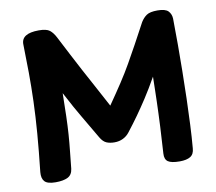

<svg xmlns="http://www.w3.org/2000/svg" viewBox="-84 -870 1107 983"><g transform="rotate(-10 469.0 -378.0)"><path d="M219 -44Q215 -13 192 -1.5Q169 10 129 10Q87 10 72 -6Q57 -22 60 -55Q72 -163 79 -251.5Q86 -340 88.5 -417Q91 -494 90.5 -566Q90 -638 88 -713Q87 -742 109.5 -756.5Q132 -771 178 -771Q218 -771 234.5 -758Q251 -745 264 -720Q292 -666 315 -621.5Q338 -577 361 -534Q384 -491 411 -441.5Q438 -392 472 -328Q513 -387 543.5 -433.5Q574 -480 598.5 -523Q623 -566 649 -613.5Q675 -661 707 -721Q720 -742 737.5 -754Q755 -766 794 -766Q835 -766 850 -750.5Q865 -735 866 -711Q867 -639 867 -573Q867 -507 866 -440Q865 -373 863 -295Q861 -228 858 -162Q855 -96 850 -39Q848 -9 828.5 3Q809 15 773 15Q730 15 712.5 3Q695 -9 697 -39L705 -178Q707 -216 708 -247Q709 -278 710 -306Q711 -334 711.5 -365Q712 -396 713 -436Q679 -376 651 -333Q623 -290 597 -253.5Q571 -217 539 -176Q526 -159 506 -149Q486 -139 461 -139Q437 -139 419.5 -146.5Q402 -154 388 -178Q367 -214 350.5 -242Q334 -270 318.5 -296.5Q303 -323 285 -355Q267 -387 243 -433Q242 -365 240.5 -313.5Q239 -262 236 -219.5Q233 -177 228.5 -135.5Q224 -94 219 -44Z"/></g></svg>

Font: Playpen Sans Arabic
Style: Bold
Weight: 700
Version: Version 2.000